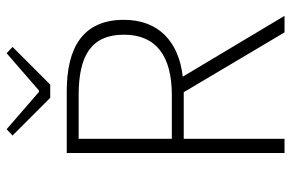

<svg xmlns="http://www.w3.org/2000/svg" viewBox="-170 -711 881 581"><g transform="rotate(-90 270.5 -420.5)"><path d="M98 0H141V-305H282L463 0H513L329 -308C435 -320 501 -381 501 -486C501 -611 416 -659 285 -659H98ZM141 -341V-623H273C391 -623 456 -586 456 -486C456 -388 391 -341 273 -341ZM265 -709H305L419 -823L400 -841L287 -743H283L170 -841L151 -823Z"/></g></svg>

Font: Source Sans Pro Light
Style: Regular
Weight: 300
Designer: Paul D. Hunt
Foundry: Adobe Systems Incorporated
Version: Version 3.006;hotconv 1.0.111;makeotfexe 2.5.65597